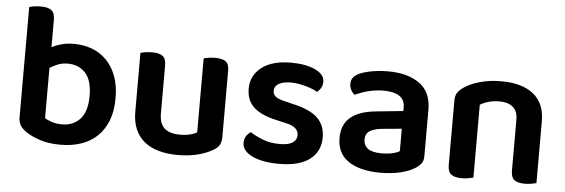

<svg xmlns="http://www.w3.org/2000/svg" viewBox="-46 -796 2797 950"><g transform="rotate(5 1352.5 -321.5)"><path d="M302 -488Q350 -488 391.5 -472.5Q433 -457 464 -425.5Q495 -394 512.5 -347.5Q530 -301 530 -238Q530 -175 512 -128Q494 -81 461 -49Q428 -17 381.5 -1Q335 15 278 15Q220 15 177 1Q134 -13 106 -32Q85 -46 75 -62.5Q65 -79 65 -102V-650Q73 -653 88.5 -655.5Q104 -658 123 -658Q158 -658 175 -645Q192 -632 192 -599V-462Q213 -473 240.5 -480.5Q268 -488 302 -488ZM280 -388Q253 -388 230.5 -379Q208 -370 191 -359V-109Q204 -101 226 -93.5Q248 -86 277 -86Q333 -86 367 -123.5Q401 -161 401 -238Q401 -316 367.5 -352Q334 -388 280 -388Z M1073 -93Q1073 -70 1065 -54.5Q1057 -39 1036 -27Q1007 -9 962.5 3Q918 15 861 15Q809 15 767 3.5Q725 -8 695 -32Q665 -56 649 -93Q633 -130 633 -181V-472Q641 -475 656.5 -477.5Q672 -480 691 -480Q726 -480 743 -467.5Q760 -455 760 -421V-183Q760 -131 786.5 -108.5Q813 -86 862 -86Q893 -86 914.5 -92Q936 -98 947 -105V-472Q955 -475 970.5 -477.5Q986 -480 1004 -480Q1040 -480 1056.5 -467.5Q1073 -455 1073 -421V-93Z M1568 -134Q1568 -64 1516 -24.5Q1464 15 1364 15Q1323 15 1289.5 9Q1256 3 1231.5 -8.5Q1207 -20 1193.5 -36.5Q1180 -53 1180 -73Q1180 -92 1188.5 -106Q1197 -120 1211 -129Q1239 -111 1275.5 -97Q1312 -83 1360 -83Q1401 -83 1422 -96.5Q1443 -110 1443 -134Q1443 -175 1383 -188L1327 -201Q1253 -218 1217.5 -252Q1182 -286 1182 -343Q1182 -408 1234 -448.5Q1286 -489 1380 -489Q1416 -489 1446.5 -483.5Q1477 -478 1499.5 -467.5Q1522 -457 1534.5 -442.5Q1547 -428 1547 -409Q1547 -391 1539 -377.5Q1531 -364 1520 -356Q1511 -362 1496.5 -368Q1482 -374 1464.5 -379Q1447 -384 1427.5 -387.5Q1408 -391 1389 -391Q1350 -391 1328 -378.5Q1306 -366 1306 -343Q1306 -326 1318.5 -315Q1331 -304 1362 -297L1411 -285Q1494 -266 1531 -229.5Q1568 -193 1568 -134Z M1866 -81Q1895 -81 1919 -86.5Q1943 -92 1954 -100V-211L1857 -202Q1817 -198 1796 -184.5Q1775 -171 1775 -142Q1775 -113 1796.5 -97Q1818 -81 1866 -81ZM1862 -488Q1960 -488 2018.5 -446Q2077 -404 2077 -316V-85Q2077 -61 2065 -47Q2053 -33 2035 -22Q2007 -5 1964 5Q1921 15 1866 15Q1766 15 1708.5 -23.5Q1651 -62 1651 -139Q1651 -206 1693.5 -241.5Q1736 -277 1817 -285L1954 -299V-317Q1954 -355 1926.5 -373Q1899 -391 1849 -391Q1810 -391 1773 -381.5Q1736 -372 1707 -358Q1696 -366 1688.5 -379.5Q1681 -393 1681 -409Q1681 -429 1690.5 -441.5Q1700 -454 1721 -464Q1750 -476 1787 -482Q1824 -488 1862 -488Z M2515 -305Q2515 -348 2490.5 -368Q2466 -388 2424 -388Q2395 -388 2370.5 -381Q2346 -374 2328 -363V-1Q2319 1 2304 4Q2289 7 2270 7Q2235 7 2218 -6Q2201 -19 2201 -52V-373Q2201 -397 2211 -412Q2221 -427 2242 -441Q2271 -461 2319 -474.5Q2367 -488 2425 -488Q2528 -488 2584.5 -442.5Q2641 -397 2641 -309V-1Q2633 1 2617.5 4Q2602 7 2584 7Q2548 7 2531.5 -6Q2515 -19 2515 -52V-305Z"/></g></svg>

Font: Baloo Da 2 SemiBold
Style: Regular
Weight: 600
Designer: Noopur Datye, Sulekha Rajkumar and Ek Type
Foundry: Ek Type
Version: Version 1.640;hotconv 1.0.111;makeotfexe 2.5.65597; ttfautoh